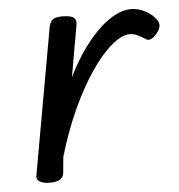

<svg xmlns="http://www.w3.org/2000/svg" viewBox="-44 -561 576 618"><g transform="rotate(-5 244.0 -252.0)"><path d="M92 15Q73 15 60.5 8Q48 1 52 -15L136 -486Q140 -503 149.5 -509Q159 -515 179 -515Q206 -515 216 -507Q226 -499 222 -482L193 -317Q218 -368 245.5 -406Q273 -444 300 -469Q327 -494 352.5 -506.5Q378 -519 400 -519Q426 -519 448.5 -506.5Q471 -494 483 -476Q490 -467 488 -456Q486 -445 477 -434Q467 -421 456.5 -417Q446 -413 437 -421Q426 -428 414.5 -433.5Q403 -439 390 -439Q365 -439 332 -411.5Q299 -384 264.5 -333.5Q230 -283 198.5 -214.5Q167 -146 143 -64L138 -11Q136 2 125 8.5Q114 15 92 15Z"/></g></svg>

Font: Playwrite DE VA
Style: Regular
Weight: 400
Designer: Veronika Burian, José Scaglione
Foundry: TypeTogether
Version: Version 1.002